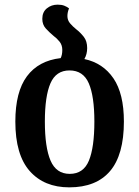

<svg xmlns="http://www.w3.org/2000/svg" viewBox="-20 -793 599 826"><path d="M343 -539Q423 -522 468 -456Q513 -390 513 -270Q513 -127 453.5 -57Q394 13 278 13Q170 13 108 -57Q46 -127 46 -270Q46 -398 96 -465Q146 -532 241 -543Q248 -557 248 -578Q248 -599 236.5 -613.5Q225 -628 210 -639Q192 -654 177 -670.5Q162 -687 162 -712Q162 -741 181.5 -757Q201 -773 228 -773Q245 -773 256.5 -768.5Q268 -764 277 -757Q270 -740 270 -724Q270 -706 281.5 -692.5Q293 -679 308 -667Q326 -653 340.5 -634.5Q355 -616 355 -586Q355 -560 343 -539ZM280 -45Q339 -45 362.5 -102Q386 -159 386 -270Q386 -379 362 -434.5Q338 -490 279 -490Q221 -490 197 -434.5Q173 -379 173 -270Q173 -159 197.5 -102Q222 -45 280 -45Z"/></svg>

Font: Noto Serif Georgian SemiCondensed SemiBold
Style: Regular
Weight: 600
Width: 4
Designer: Monotype Design Team, Akaki Razmadze
Foundry: Google LLC
Version: Version 2.003; ttfautohint (v1.8.4.7-5d5b)